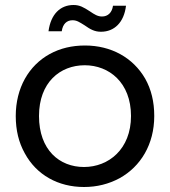

<svg xmlns="http://www.w3.org/2000/svg" viewBox="-20 -739 680 768"><path d="M79 -126C126 -39 213 9 316 9C368 9 415 -3 458 -26C543 -73 597 -162 597 -275C597 -332 585 -381 561 -424C512 -509 424 -557 320 -557C268 -557 221 -546 179 -523C95 -477 43 -387 43 -275C43 -218 55 -169 79 -126ZM136 -275C136 -409 220 -478 319 -478C416 -478 504 -409 504 -275C504 -142 414 -71 316 -71C218 -71 136 -139 136 -275ZM174 -614H227C231 -643 247 -658 270 -658C287 -658 297 -651 318 -638C342 -621 359 -612 384 -612C437 -612 476 -649 484 -716H432C428 -688 411 -673 388 -673C371 -673 358 -681 339 -694C314 -710 299 -719 274 -719C221 -719 183 -682 174 -614Z"/></svg>

Font: Poppins
Style: Regular
Weight: 400
Designer: Ninad Kale (Devanagari), Jonny Pinhorn (Latin)
Foundry: Indian Type Foundry
Version: 4.004